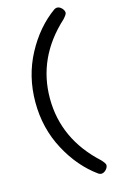

<svg xmlns="http://www.w3.org/2000/svg" viewBox="-151 -830 711 1150"><g transform="rotate(-15 204.5 -255.0)"><path d="M327 260Q321 260 311 255Q200 176 128 41Q56 -94 56 -255Q56 -416 128 -551Q200 -686 311 -765Q321 -770 327 -770Q343 -770 356.5 -756Q370 -742 370 -727Q370 -717 347 -692Q146 -508 146 -255Q146 -2 347 182Q370 207 370 217Q370 232 356.5 246Q343 260 327 260Z"/></g></svg>

Font: Solway
Style: Regular
Weight: 400
Designer: Mariya V. Pigoulevskaya
Foundry: The Northern Block Ltd.
Version: Version 1.000;hotconv 1.0.109;makeotfexe 2.5.65596